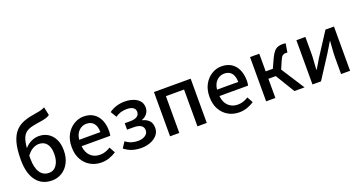

<svg xmlns="http://www.w3.org/2000/svg" viewBox="-44 -1527 4208 2246"><g transform="rotate(-20 2059.5 -404.0)"><path d="M320 14Q194 14 125 -78Q56 -170 56 -337Q56 -472 80.5 -555.5Q105 -639 150.5 -686Q196 -733 260 -755.5Q324 -778 402 -789Q449 -796 472.5 -803Q496 -810 522 -822L544 -719Q522 -703 491.5 -694.5Q461 -686 426 -681Q362 -672 316 -661Q270 -650 240 -627.5Q210 -605 193 -561.5Q176 -518 170 -442Q205 -484 251.5 -506Q298 -528 348 -528Q411 -528 460.5 -497.5Q510 -467 538.5 -410Q567 -353 567 -271Q567 -185 534 -120.5Q501 -56 445 -21Q389 14 320 14ZM166 -351V-312Q166 -201 205 -141.5Q244 -82 318 -82Q377 -82 412.5 -134Q448 -186 448 -271Q448 -353 413.5 -397Q379 -441 316 -441Q280 -441 242 -421Q204 -401 166 -351Z M935 14Q860 14 799 -20.5Q738 -55 702 -119.5Q666 -184 666 -275Q666 -365 702 -429.5Q738 -494 795.5 -529Q853 -564 917 -564Q990 -564 1040 -531.5Q1090 -499 1116 -440.5Q1142 -382 1142 -304Q1142 -287 1140 -271.5Q1138 -256 1136 -245H779Q786 -166 832 -121.5Q878 -77 949 -77Q986 -77 1018 -88Q1050 -99 1080 -118L1120 -45Q1083 -20 1035.5 -3Q988 14 935 14ZM778 -325H1042Q1042 -396 1010.5 -434.5Q979 -473 919 -473Q867 -473 826.5 -435Q786 -397 778 -325Z M1432 14Q1375 14 1323.5 -1Q1272 -16 1222 -55L1270 -128Q1306 -100 1345 -88.5Q1384 -77 1422 -77Q1475 -77 1511.5 -100.5Q1548 -124 1548 -164Q1548 -245 1425 -245H1345V-325H1413Q1470 -325 1499 -345Q1528 -365 1528 -401Q1528 -437 1499.5 -455Q1471 -473 1424 -473Q1380 -473 1346.5 -462.5Q1313 -452 1280 -429L1235 -504Q1276 -533 1324 -548.5Q1372 -564 1430 -564Q1486 -564 1533.5 -547.5Q1581 -531 1610 -498Q1639 -465 1639 -413Q1639 -375 1616 -342Q1593 -309 1549 -293V-288Q1599 -276 1630.5 -244Q1662 -212 1662 -153Q1662 -101 1629.5 -63.5Q1597 -26 1544.5 -6Q1492 14 1432 14Z M1791 0V-551H2248V0H2132V-458H1906V0Z M2651 14Q2576 14 2515 -20.5Q2454 -55 2418 -119.5Q2382 -184 2382 -275Q2382 -365 2418 -429.5Q2454 -494 2511.5 -529Q2569 -564 2633 -564Q2706 -564 2756 -531.5Q2806 -499 2832 -440.5Q2858 -382 2858 -304Q2858 -287 2856 -271.5Q2854 -256 2852 -245H2495Q2502 -166 2548 -121.5Q2594 -77 2665 -77Q2702 -77 2734 -88Q2766 -99 2796 -118L2836 -45Q2799 -20 2751.5 -3Q2704 14 2651 14ZM2494 -325H2758Q2758 -396 2726.5 -434.5Q2695 -473 2635 -473Q2583 -473 2542.5 -435Q2502 -397 2494 -325Z M2987 0V-551H3102V-331H3191L3244 -447Q3267 -496 3289.5 -521Q3312 -546 3338.5 -555Q3365 -564 3398 -564Q3421 -564 3434 -558L3415 -450Q3406 -453 3396 -453Q3374 -453 3356.5 -441.5Q3339 -430 3320 -384L3279 -289L3465 0H3339L3194 -239H3102V0Z M3564 0V-551H3676V-345Q3676 -302 3672 -250Q3668 -198 3665 -145H3669Q3684 -170 3704.5 -203.5Q3725 -237 3739 -262L3926 -551H4032V0H3920V-205Q3920 -248 3924 -300.5Q3928 -353 3932 -406H3927Q3912 -381 3892 -347Q3872 -313 3857 -289L3670 0Z"/></g></svg>

Font: Source Han Sans SC Medium
Style: Regular
Weight: 500
Designer: Ryoko NISHIZUKA 西塚涼子 (kana, bopomofo & ideographs); Paul D. Hunt (Latin, Greek & Cyrillic); Sandoll Communications 산돌커뮤니
Foundry: Adobe
Version: Version 2.004;hotconv 1.0.118;makeotfexe 2.5.65603